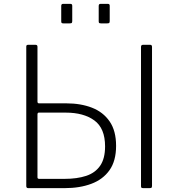

<svg xmlns="http://www.w3.org/2000/svg" viewBox="-20 -974 924 994"><path d="M354 -944V-866Q354 -859 352 -856Q350 -853 341 -853H308Q301 -853 299 -855.5Q297 -858 297 -864V-943Q297 -954 306 -954H345Q354 -954 354 -944ZM548 -944V-866Q548 -859 546 -856Q544 -853 535 -853H503Q495 -853 493 -855.5Q491 -858 491 -864V-943Q491 -954 500 -954H539Q548 -954 548 -944ZM581 -219Q581 -141 547 -93Q513 -45 453 -22.5Q393 0 315 0H126Q116 0 116 -11V-733Q116 -738 118.5 -740Q121 -742 125 -742H164Q174 -742 174 -732V-448Q174 -439 182 -439H323Q398 -439 456 -416.5Q514 -394 547.5 -345.5Q581 -297 581 -219ZM524 -216Q524 -310 468.5 -350.5Q413 -391 320 -391H181Q174 -391 174 -381V-56Q174 -48 183 -48H314Q379 -48 426 -63.5Q473 -79 498.5 -116Q524 -153 524 -216ZM720 -742H758Q767 -742 767 -731V-13Q767 -6 765 -3Q763 0 754 0H722Q714 0 712 -2.5Q710 -5 710 -11V-731Q710 -742 720 -742Z"/></svg>

Font: Libre Franklin ExtraLight
Style: Regular
Weight: 250
Designer: Pablo Impallari, Rodrigo Fuenzalida, Nhung Nguyen
Foundry: Impallari Type
Version: Version 3.000